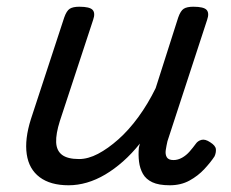

<svg xmlns="http://www.w3.org/2000/svg" viewBox="-20 -535 686 571"><path d="M184 16Q130 16 98 -8Q66 -32 59.5 -76.5Q53 -121 72 -181L171 -483Q178 -503 187.5 -509Q197 -515 216 -515Q247 -515 255.5 -505.5Q264 -496 257 -476L158 -175Q146 -137 147 -112Q148 -87 164.5 -74.5Q181 -62 215 -62Q242 -62 271.5 -77.5Q301 -93 332 -120.5Q363 -148 391.5 -187Q420 -226 443 -273L510 -483Q517 -503 526.5 -509Q536 -515 555 -515Q586 -515 594.5 -505.5Q603 -496 596 -476L478 -115Q475 -102 473 -89Q471 -76 476 -67.5Q481 -59 496 -59Q509 -59 521.5 -66Q534 -73 544 -84.5Q554 -96 562 -107Q568 -116 579 -119Q590 -122 605 -112Q621 -102 622 -91.5Q623 -81 618 -70Q607 -53 588 -32.5Q569 -12 543.5 2Q518 16 485 16Q452 16 433 7Q414 -2 405 -18Q396 -34 393.5 -54Q391 -74 393 -96L396 -108Q372 -78 346 -55Q320 -32 293 -16Q266 0 238.5 8Q211 16 184 16Z"/></svg>

Font: Playwrite BE VLG
Style: Regular
Weight: 400
Designer: Veronika Burian, José Scaglione
Foundry: TypeTogether
Version: Version 1.002